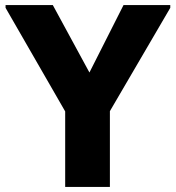

<svg xmlns="http://www.w3.org/2000/svg" viewBox="-20 -740 697 760"><path d="M469 -720 334 -453 189 -720H2V-709L238 -299V0H415V-300L654 -709V-720Z"/></svg>

Font: Kufam Arabic Latin Roman Bold
Style: Regular
Weight: 700
Designer: Wael Morcos & Artur Schmal
Version: Version 1.200;PS 001.200;hotconv 1.0.88;makeotf.lib2.5.64775